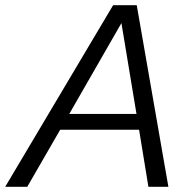

<svg xmlns="http://www.w3.org/2000/svg" viewBox="-64 -720 731 740"><path d="M-44 0 372 -700H463L585 0H508L472 -220H168L41 0ZM203 -281H462L404 -631Z"/></svg>

Font: Red Hat Text VF
Style: Italic
Weight: 400
Italic angle: -12°
Designer: Pentagram, MCKL
Foundry: Pentagram, MCKL
Version: Version 1.023